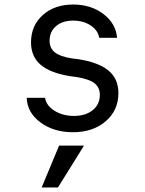

<svg xmlns="http://www.w3.org/2000/svg" viewBox="-20 -570 640 848"><path d="M98 -138H179Q184 -104 220.5 -81Q257 -58 307 -58Q358 -58 389.5 -83.5Q421 -109 421 -151Q421 -184 397 -202.5Q373 -221 317 -230L293 -233Q203 -247 160 -283.5Q117 -320 117 -383Q117 -457 169 -503.5Q221 -550 303 -550Q382 -550 437 -508Q492 -466 497 -403H418Q413 -436 380.5 -457.5Q348 -479 303 -479Q256 -479 227.5 -454.5Q199 -430 199 -390Q199 -357 222.5 -338.5Q246 -320 298 -312L323 -309Q415 -295 459 -258.5Q503 -222 503 -159Q503 -83 447 -34.5Q391 14 302 14Q217 14 158.5 -29.5Q100 -73 98 -138ZM351 73 236 258H164L241 73Z"/></svg>

Font: CommitMono
Style: 450Regular
Weight: 450
Designer: Eigil Nikolajsen
Foundry: Eigil Nikolajsen
Version: Version 1.002